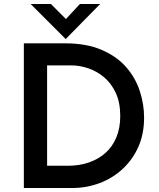

<svg xmlns="http://www.w3.org/2000/svg" viewBox="-20 -946 800 966"><path d="M100 0V-728H307Q415 -728 491.5 -695Q568 -662 615 -608Q662 -554 683.5 -487.5Q705 -421 705 -354Q705 -272 676 -207Q647 -142 596.5 -95.5Q546 -49 480.5 -24.5Q415 0 342 0ZM217 -112H321Q379 -112 427 -128.5Q475 -145 510.5 -176.5Q546 -208 565.5 -255Q585 -302 585 -362Q585 -430 562.5 -478.5Q540 -527 503.5 -557.5Q467 -588 424 -602.5Q381 -617 339 -617H217ZM236 -926 324 -838 293 -830 382 -926H484L311 -750H310L134 -926Z"/></svg>

Font: Josefin Sans Thin SemiBold
Style: Regular
Weight: 600
Version: Version 2.000